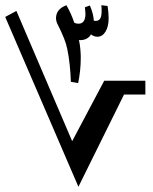

<svg xmlns="http://www.w3.org/2000/svg" viewBox="-30 -720 588 737"><path d="M271 -3 -10 -655 33 -678 247 -178 370 -410H528V-357H446ZM270 -401 242 -406Q241 -438 237.5 -471.5Q234 -505 228 -533Q224 -552 215.5 -573.5Q207 -595 192 -625Q185 -638 185 -650Q185 -685 225 -700Q234 -684 241.5 -667.5Q249 -651 255 -633Q262 -629 271 -629Q298 -629 298 -667L296 -692L315 -699Q329 -666 330 -641Q332 -640 335 -640Q338 -640 339 -640Q360 -640 360 -676Q360 -682 360 -688Q360 -694 359 -700L383 -697Q385 -684 386 -672.5Q387 -661 387 -650Q387 -618 375 -598.5Q363 -579 344 -579Q331 -579 319 -588Q315 -579 304 -572.5Q293 -566 279 -566Q275 -566 273 -567Q277 -548 278.5 -530.5Q280 -513 280 -499Q280 -474 277.5 -449.5Q275 -425 270 -401Z"/></svg>

Font: Noto Naskh Arabic
Style: Regular
Weight: 400
Designer: Monotype Design Team, David Williams, Mohamad Dakak and Nizar Qandah
Foundry: Monotype Imaging Inc.
Version: Version 2.013